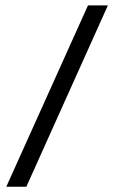

<svg xmlns="http://www.w3.org/2000/svg" viewBox="-20 -606 426 715"><path d="M3.4 89.4 307.6 -585.9H381.8L78.1 89.4Z"/></svg>

Font: Harmattan SemiBold
Style: Regular
Weight: 600
Designer: George W. Nuss III and SIL International
Foundry: SIL International
Version: Version 4.000